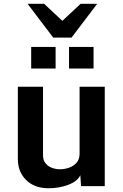

<svg xmlns="http://www.w3.org/2000/svg" viewBox="-20 -982 651 1013"><path d="M236.8 11.2Q161.6 11.2 117.9 -32.2Q74.2 -75.7 74.2 -142.1V-524.4H207V-163.6Q207 -136.2 220.7 -119.9Q234.4 -103.5 254.9 -96.2Q275.4 -88.9 295.9 -88.9Q320.3 -88.9 344.2 -97.2Q368.2 -105.5 384 -123.5Q399.9 -141.6 399.9 -170.9V-524.4H532.7V0H407.7L403.8 -57.6Q388.2 -24.9 339.8 -6.8Q291.5 11.2 236.8 11.2ZM144.5 -734.4H273.4V-620.6H144.5ZM344.2 -734.4H473.6V-620.6H344.2ZM260.7 -783.7 125.5 -961.9H212.9L309.1 -872.1L405.3 -961.9H492.7L357.4 -783.7Z"/></svg>

Font: Monda
Style: Bold
Weight: 700
Designer: Vernon Adams
Foundry: Vernon Adams
Version: Version 2.100; ttfautohint (v1.8.3)